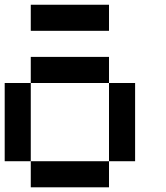

<svg xmlns="http://www.w3.org/2000/svg" viewBox="-20 -798 707 818"><path d="M111.1 -111.1H0V-444.4H111.1ZM444.4 -444.4H111.1V-555.6H444.4ZM555.6 -111.1H444.4V-444.4H555.6ZM444.4 0H111.1V-111.1H444.4ZM444.4 -666.7H111.1V-777.8H444.4Z"/></svg>

Font: Pixeloid Mono
Style: Regular
Weight: 400
Monospace: yes
Designer: GGBotNet
Foundry: GGBotNet
Version: 0.5